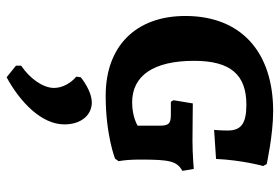

<svg xmlns="http://www.w3.org/2000/svg" viewBox="-156 -394 866 595"><g transform="rotate(90 277.5 -97.0)"><path d="M277 9C399 9 472 -20 472 -20L480 -31C477 -47 475 -68 475 -98C475 -191 480 -211 510 -229L504 -264C504 -264 459 -260 417 -260C373 -260 325 -261 301 -261L291 -201L296 -193H336C364 -193 370 -186 370 -157V-90C370 -90 343 -73 298 -73C215 -73 169 -139 169 -265C169 -378 212 -427 305 -427C363 -427 385 -411 385 -369C385 -347 383 -327 383 -327L473 -333C477 -416 495 -479 495 -479L489 -490C489 -490 398 -510 325 -510C140 -510 30 -409 30 -238C30 -84 124 9 277 9ZM220 316C297 274 366 208 366 137C366 85 337 52 298 52C273 52 243 68 220 86L218 100C237 116 253 142 253 169C253 203 224 244 184 271V287Z"/></g></svg>

Font: Alegreya SC
Style: Bold
Weight: 700
Designer: Juan Pablo del Peral
Foundry: Huerta Tipografica
Version: Version 2.007;PS 002.007;hotconv 1.0.88;makeotf.lib2.5.64775